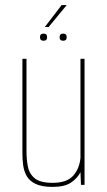

<svg xmlns="http://www.w3.org/2000/svg" viewBox="-20 -726 420 754"><path d="M187 8Q145 8 120.5 -3.5Q96 -15 85 -34.5Q74 -54 71 -77Q68 -100 68 -123V-495H84V-132Q84 -103 89 -74Q94 -45 115.5 -26.5Q137 -8 187 -8Q242 -8 267 -35.5Q292 -63 296 -106V-495H312V0H298L296 -50Q285 -27 259.5 -9.5Q234 8 187 8ZM228 -566Q214 -566 214 -580Q214 -594 228 -594Q242 -594 242 -580Q242 -566 228 -566ZM151 -566Q137 -566 137 -580Q137 -594 151 -594Q165 -594 165 -580Q165 -566 151 -566ZM156 -620 222 -706H242L171 -620Z"/></svg>

Font: Alumni Sans Pinstripe
Style: Regular
Weight: 400
Designer: Robert E. Leuschke
Foundry: Robert E. Leuschke
Version: Version 1.010; ttfautohint (v1.8.4.7-5d5b)